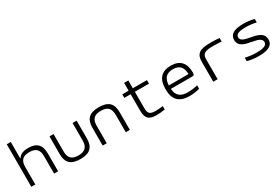

<svg xmlns="http://www.w3.org/2000/svg" viewBox="74 -1739 4051 2777"><g transform="rotate(-30 2100.0 -350.5)"><path d="M81 -710V0H148V-291C148 -401 197 -449 305 -449C413 -449 462 -401 462 -291V0H529V-295C529 -443 463 -509 320 -509C237 -509 184 -486 154 -437H148V-710Z M673 -205C673 -56 744 9 900 9C1056 9 1127 -56 1127 -205V-500H1059V-209C1059 -99 1009 -51 900 -51C790 -51 741 -99 741 -209V-500H673Z M1273 -295V0H1341V-291C1341 -401 1390 -449 1500 -449C1609 -449 1659 -401 1659 -291V0H1727V-295C1727 -444 1656 -509 1500 -509C1344 -509 1273 -444 1273 -295Z M2189 -51C2099 -51 2065 -72 2065 -168V-441H2301V-500H2065V-630H1995V-500H1889V-441H1995V-165C1995 -34 2043 9 2171 9C2214 9 2251 6 2311 -3V-60C2266 -54 2221 -51 2189 -51Z M2931 -265C2931 -422 2856 -509 2703 -509C2546 -509 2468 -422 2468 -256V-244C2468 -77 2550 9 2722 9C2774 9 2837 1 2892 -14V-72C2844 -59 2774 -51 2726 -51C2604 -51 2545 -104 2537 -217H2897C2926 -217 2931 -230 2931 -265ZM2536 -275C2542 -393 2594 -449 2703 -449C2813 -449 2864 -389 2865 -275Z M3378 -449C3411 -449 3468 -447 3516 -444V-502C3465 -507 3415 -509 3362 -509C3184 -509 3120 -464 3120 -334V0H3193V-334C3193 -428 3243 -449 3378 -449Z M3890 -221C3978 -203 4049 -189 4049 -127C4049 -76 3997 -51 3878 -51C3815 -51 3749 -58 3688 -73V-15C3749 1 3814 9 3881 9C4038 9 4118 -35 4118 -131C4118 -247 4003 -268 3901 -287C3827 -301 3752 -315 3752 -375C3752 -424 3800 -449 3916 -449C3975 -449 4037 -442 4094 -428V-486C4039 -501 3977 -509 3914 -509C3759 -509 3683 -465 3683 -371C3683 -256 3799 -239 3890 -221Z"/></g></svg>

Font: LT Wave Mono Light
Style: Regular
Weight: 300
Designer: Daniel Lyons
Version: Version 2.5 (Glyphs App)